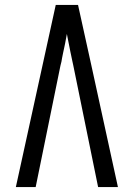

<svg xmlns="http://www.w3.org/2000/svg" viewBox="-20 -755 540 775"><path d="M44 0 205 -735H295L349 -490L456 0H376L276 -490Q274 -499 272 -508.5Q270 -518 268 -527.5Q266 -537 264 -546.5Q262 -556 260 -567Q258 -578 256 -587Q254 -596 253 -602L250 -618Q248 -609 246.5 -599.5Q245 -590 243 -580.5Q241 -571 239 -561.5Q237 -552 234.5 -540.5Q232 -529 230.5 -520.5Q229 -512 228 -506L224 -490L124 0Z"/></svg>

Font: Iosevka MaddieWtf
Style: Regular
Weight: 400
Monospace: yes
Designer: Belleve Invis
Foundry: Belleve Invis
Version: Version 31.3.0; ttfautohint (v1.8.3)